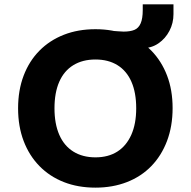

<svg xmlns="http://www.w3.org/2000/svg" viewBox="-20 -850 875 881"><path d="M418 11Q338 11 273 -14.5Q208 -40 161 -88Q114 -136 88.5 -203Q63 -270 63 -353Q63 -436 88.5 -503Q114 -570 161 -617.5Q208 -665 273 -690.5Q338 -716 418 -716Q497 -716 562.5 -690.5Q628 -665 674.5 -617.5Q721 -570 746.5 -503.5Q772 -437 772 -354Q772 -271 746.5 -203.5Q721 -136 674.5 -88Q628 -40 562.5 -14.5Q497 11 418 11ZM418 -128Q477 -128 518.5 -154.5Q560 -181 582.5 -231.5Q605 -282 605 -353Q605 -425 583 -475Q561 -525 519 -551Q477 -577 418 -577Q359 -577 316.5 -551Q274 -525 252 -475Q230 -425 230 -353Q230 -282 252 -231.5Q274 -181 316.5 -154.5Q359 -128 418 -128ZM526 -629 487 -709Q506 -708 520.5 -706.5Q535 -705 547 -705Q578 -705 597 -713Q616 -721 625.5 -743Q635 -765 635 -804V-830H776V-785Q776 -744 757.5 -708.5Q739 -673 707 -651Q675 -629 634 -629Z"/></svg>

Font: Nunito Sans 8pt ExtraBold
Style: Regular
Weight: 800
Version: Version 3.101;gftools[0.9.27]